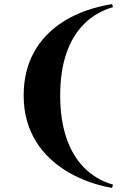

<svg xmlns="http://www.w3.org/2000/svg" viewBox="-20 -835 642 941"><path d="M529 86Q472 76 418.5 57Q365 38 316.5 10Q268 -18 227.5 -55.5Q187 -93 157.5 -140Q128 -187 112 -243.5Q96 -300 96 -367Q96 -487 146.5 -579Q197 -671 294 -731.5Q391 -792 529 -815L534 -800Q451 -776 393 -718.5Q335 -661 305 -572.5Q275 -484 275 -367Q275 -250 305 -160.5Q335 -71 393 -12.5Q451 46 534 70Z"/></svg>

Font: Kalnia SemiExpanded
Style: Regular
Weight: 400
Width: 6
Designer: Frida Medrano
Foundry: Frida Medrano
Version: Version 1.105